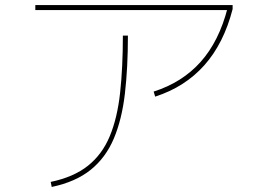

<svg xmlns="http://www.w3.org/2000/svg" viewBox="-20 -720 1040 761"><path d="M595 -337 589 -357Q702 -393 775 -474.5Q848 -556 882 -688L892 -680H120V-700H902V-684Q867 -548 790 -461.5Q713 -375 595 -337ZM185 21 181 1Q272 -18 328.5 -63Q385 -108 415 -180Q445 -252 456 -352Q467 -452 467 -579H487Q487 -451 475 -348.5Q463 -246 431 -170.5Q399 -95 339.5 -47Q280 1 185 21Z"/></svg>

Font: Murecho Thin
Style: Regular
Weight: 100
Designer: Neil Summerour
Foundry: Positype
Version: Version 1.010